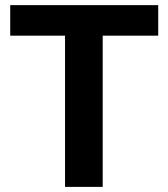

<svg xmlns="http://www.w3.org/2000/svg" viewBox="-20 -731 659 751"><path d="M381.7 0H234.4V-710.9H381.7ZM598.9 -591.5H20V-710.9H598.9Z"/></svg>

Font: Heebo
Style: Regular
Weight: 400
Designer: Oded Ezer
Foundry: Ezer Type House
Version: Version 3.100